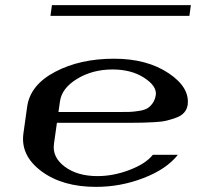

<svg xmlns="http://www.w3.org/2000/svg" viewBox="-20 -729 790 749"><path d="M711.9 -318.4Q709 -301.8 698.2 -289.6Q687.5 -277.3 667.5 -270Q647.5 -262.7 629.4 -258.3Q611.3 -253.9 582 -252.4Q552.7 -251 536.1 -250.5Q519.5 -250 491.2 -250H202.1L190.4 -167Q183.6 -115.2 232.9 -78.6Q282.2 -42 360.4 -42Q421.9 -42 484.9 -65.9Q547.9 -89.8 576.2 -125H673.8Q629.9 -69.3 540.5 -34.7Q451.2 0 354.5 0Q223.6 0 141.6 -61Q59.6 -122.1 71.3 -208L85.9 -312.5Q97.7 -397.5 194.8 -448.7Q292 -500 424.8 -500Q552.7 -500 637.2 -443.8Q721.7 -387.7 711.9 -318.4ZM587.9 -359.4Q591.8 -393.6 542 -425.8Q492.2 -458 418.9 -458Q340.8 -458 280.8 -421.4Q220.7 -384.8 213.9 -333L208 -292H440.4Q470.7 -292 485.8 -292.5Q501 -293 522.5 -296.4Q543.9 -299.8 555.2 -306.6Q566.4 -313.5 575.7 -326.7Q585 -339.8 587.9 -359.4ZM724.6 -709 718.8 -667H176.8L182.6 -709Z"/></svg>

Font: okolaks
Style: BoldItalic
Weight: 600
Width: 8
Italic angle: -8°
Version: Version 000.6.0